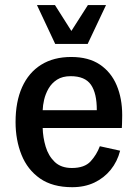

<svg xmlns="http://www.w3.org/2000/svg" viewBox="-20 -740 544 771"><path d="M270 11.7Q190.9 11.7 140.6 -23.4Q90.3 -58.6 66.4 -118.2Q42.5 -177.7 42.5 -250Q42.5 -331.5 68.8 -390.1Q95.2 -448.7 145.3 -480Q195.3 -511.2 266.1 -511.2Q335.9 -511.2 381.1 -480.7Q426.3 -450.2 448.5 -397.5Q470.7 -344.7 470.7 -277.8Q470.7 -275.9 470.5 -264.6Q470.2 -253.4 470 -241.9Q469.7 -230.5 469.2 -226.1H151.4Q152.3 -188.5 163.3 -151.4Q174.3 -114.3 199.7 -89.8Q225.1 -65.4 268.6 -65.4Q319.3 -65.4 343.8 -92Q368.2 -118.7 380.9 -152.8L462.4 -134.8Q451.2 -91.3 424.6 -58.3Q397.9 -25.4 358.9 -6.8Q319.8 11.7 270 11.7ZM151.4 -297.4H368.7Q369.1 -365.2 345.2 -399.7Q321.3 -434.1 263.7 -434.1Q231 -434.1 209.2 -420.2Q187.5 -406.2 175 -384.5Q162.6 -362.8 157.2 -339.6Q151.9 -316.4 151.4 -297.4ZM201.7 -563.5 128.4 -719.7H200.7L266.6 -615.7L333 -719.7H405.8L332 -563.5Z"/></svg>

Font: Pontano Sans
Style: Bold
Weight: 700
Designer: Vernon Adams
Foundry: Vernon Adams
Version: Version 2.001